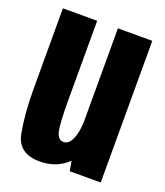

<svg xmlns="http://www.w3.org/2000/svg" viewBox="-116 -678 654 761"><g transform="rotate(20 211.0 -297.0)"><path d="M265 0 258 -41.5Q210 4.5 139.5 4.5Q48.5 4.5 33.8 -74.8Q19 -154 19 -261V-597.5H163.5V-264Q163.5 -160.5 171.5 -130.5Q179.5 -100.5 202 -100.5Q224.5 -100.5 237.5 -131Q249 -157 251 -201V-597.5H396V0Z"/></g></svg>

Font: Anybody Condensed Regular
Style: Bold
Weight: 700
Width: 3
Designer: Tyler Finck
Foundry: Etcetera Type Company
Version: Version 1.010; ttfautohint (v1.8.3) -l 8 -r 50 -G 200 -x 14 